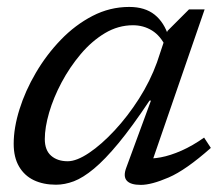

<svg xmlns="http://www.w3.org/2000/svg" viewBox="-20 -510 631 540"><path d="M335 -38 404.5 -227H400.5Q351.5 -153.5 313.2 -107.2Q275 -61 244.2 -35.5Q213.5 -10 187.8 -0.2Q162 9.5 137.5 9.5Q102 9.5 75.2 -3.2Q48.5 -16 33.5 -41.8Q18.5 -67.5 18.5 -105.5Q18.5 -150.5 34.8 -202.5Q51 -254.5 80.8 -305.2Q110.5 -356 151 -398Q191.5 -440 240.2 -465.2Q289 -490.5 343.5 -490.5Q387.5 -490.5 414.8 -468.8Q442 -447 454.5 -406.5L447 -377Q431.5 -409.5 407.5 -424.2Q383.5 -439 354 -439Q312.5 -439 275.2 -416.8Q238 -394.5 207 -357.8Q176 -321 153.2 -278.2Q130.5 -235.5 118.2 -193.5Q106 -151.5 106 -119Q106 -87.5 123.8 -72Q141.5 -56.5 170.5 -56.5Q195.5 -56.5 230.5 -80Q265.5 -103.5 302.2 -143Q339 -182.5 370.8 -232.2Q402.5 -282 421.5 -334.5L451 -423L511.5 -483.5H555.5L401.5 -37L384 -65Q405.5 -62.5 432.2 -67.5Q459 -72.5 490.2 -86.2Q521.5 -100 554 -123L573 -94Q502.5 -31.5 454.2 -10.8Q406 10 376 10Q347 10 336.5 -2Q326 -14 335 -38Z"/></svg>

Font: Newsreader 10pt
Style: Italic
Weight: 400
Italic angle: -17°
Version: Version 1.003